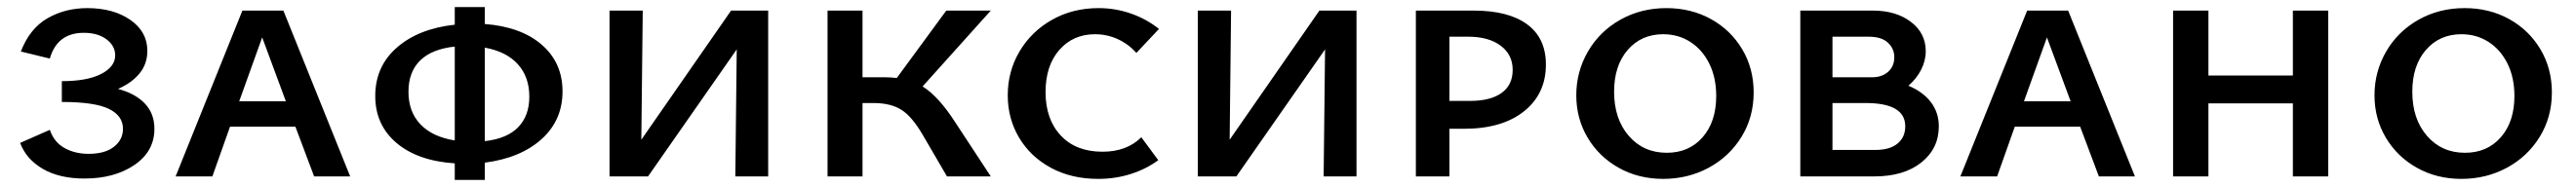

<svg xmlns="http://www.w3.org/2000/svg" viewBox="-20 -500 7290 530"><path d="M417 -135Q417 -71 360.5 -32.5Q304 6 219 6Q148 6 101 -21.5Q54 -49 37 -95L121 -132Q133 -97 162.5 -80.5Q192 -64 231 -64Q277 -64 302.5 -84Q328 -104 328 -135Q328 -172 288 -191.5Q248 -211 155 -211V-270Q227 -270 266.5 -290.5Q306 -311 306 -343Q306 -370 281.5 -388.5Q257 -407 217 -407Q142 -407 121 -334L39 -354Q64 -419 114 -448Q164 -477 227 -477Q301 -477 349 -443.5Q397 -410 397 -356Q397 -319 375 -292Q353 -265 314 -248Q363 -235 390 -206.5Q417 -178 417 -135Z M816 -141H631L581 0H477L666 -470H782L971 0H869ZM789 -213 722 -394 657 -213Z M1352 -39V10H1267V-37Q1162 -44 1102 -95Q1042 -146 1042 -228Q1042 -312 1103.5 -365.5Q1165 -419 1267 -430V-480H1352V-432Q1455 -424 1513.5 -373Q1572 -322 1572 -241Q1572 -159 1512.5 -105.5Q1453 -52 1352 -39ZM1267 -102V-368Q1202 -361 1169 -328.5Q1136 -296 1136 -240Q1136 -183 1170 -147.5Q1204 -112 1267 -102ZM1478 -226Q1478 -282 1445.5 -318Q1413 -354 1352 -365V-100Q1415 -107 1446.5 -139.5Q1478 -172 1478 -226Z M2154 0H2061L2065 -360L1814 0H1705V-470H1799L1795 -104L2049 -470H2154Z M2683 -154 2784 0H2660L2593 -115Q2562 -169 2531.5 -188.5Q2501 -208 2452 -208H2421V0H2322V-470H2421V-281H2485Q2498 -281 2518 -279L2658 -470H2784L2591 -255Q2636 -227 2683 -154Z M2832 -230Q2832 -298 2865.5 -354.5Q2899 -411 2957.5 -444Q3016 -477 3089 -477Q3137 -477 3181 -461.5Q3225 -446 3260 -418L3196 -350Q3174 -375 3143.5 -389Q3113 -403 3079 -403Q3017 -403 2978 -358.5Q2939 -314 2939 -239Q2939 -162 2982 -116Q3025 -70 3100 -70Q3169 -70 3210 -111L3258 -46Q3224 -21 3180.5 -7Q3137 7 3088 7Q3012 7 2954 -24.5Q2896 -56 2864 -110Q2832 -164 2832 -230Z M3819 0H3726L3730 -360L3479 0H3370V-470H3464L3460 -104L3714 -470H3819Z M4355 -317Q4355 -234 4293 -184.5Q4231 -135 4123 -135H4082V0H3987V-470H4151Q4249 -470 4302 -431Q4355 -392 4355 -317ZM4261 -302Q4261 -345 4227 -370.5Q4193 -396 4135 -396H4082V-214H4140Q4198 -214 4229.5 -236.5Q4261 -259 4261 -302Z M4441 -230Q4441 -297 4474 -354Q4507 -411 4565.5 -444Q4624 -477 4696 -477Q4766 -477 4822 -446Q4878 -415 4910.5 -360.5Q4943 -306 4943 -238Q4943 -168 4908.5 -112Q4874 -56 4815.5 -24.5Q4757 7 4687 7Q4617 7 4561 -24.5Q4505 -56 4473 -110Q4441 -164 4441 -230ZM4837 -228Q4837 -280 4817.5 -319.5Q4798 -359 4764 -381Q4730 -403 4687 -403Q4625 -403 4586.5 -358.5Q4548 -314 4548 -240Q4548 -163 4589.5 -115Q4631 -67 4697 -67Q4760 -67 4798.5 -111Q4837 -155 4837 -228Z M5467 -142Q5467 -79 5417.5 -39.5Q5368 0 5284 0H5075V-470H5280Q5346 -470 5388 -438Q5430 -406 5430 -355Q5430 -328 5417 -302.5Q5404 -277 5381 -257Q5422 -240 5444.5 -210.5Q5467 -181 5467 -142ZM5166 -396V-281H5278Q5306 -281 5323.5 -296.5Q5341 -312 5341 -338Q5341 -362 5323 -379Q5305 -396 5268 -396ZM5372 -142Q5372 -208 5260 -208H5166V-75H5287Q5328 -75 5350 -93Q5372 -111 5372 -142Z M5867 -141H5682L5632 0H5528L5717 -470H5833L6022 0H5920ZM5840 -213 5773 -394 5708 -213Z M6569 -470V0H6469V-207H6230V0H6130V-470H6230V-286H6469V-470Z M6700 -230Q6700 -297 6733 -354Q6766 -411 6824.5 -444Q6883 -477 6955 -477Q7025 -477 7081 -446Q7137 -415 7169.5 -360.5Q7202 -306 7202 -238Q7202 -168 7167.5 -112Q7133 -56 7074.5 -24.5Q7016 7 6946 7Q6876 7 6820 -24.5Q6764 -56 6732 -110Q6700 -164 6700 -230ZM7096 -228Q7096 -280 7076.5 -319.5Q7057 -359 7023 -381Q6989 -403 6946 -403Q6884 -403 6845.5 -358.5Q6807 -314 6807 -240Q6807 -163 6848.5 -115Q6890 -67 6956 -67Q7019 -67 7057.5 -111Q7096 -155 7096 -228Z"/></svg>

Font: Ysabeau SC Semibold
Style: Regular
Weight: 600
Designer: Christian Thalmann (Catharsis Fonts)
Version: Version 0.003